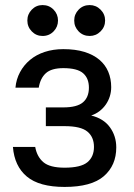

<svg xmlns="http://www.w3.org/2000/svg" viewBox="-20 -731 530 758"><path d="M235 7Q135 7 86 -34Q37 -75 31 -151H119Q126 -112 151.5 -90.5Q177 -69 235 -69Q299 -69 325 -90.5Q351 -112 351 -151Q351 -190 325 -211.5Q299 -233 235 -233H161V-307H230Q284 -307 307.5 -327Q331 -347 331 -385Q331 -422 308 -442Q285 -462 230 -462Q183 -462 161 -442Q139 -422 133 -385H41Q44 -418 59 -446Q74 -474 98.5 -494.5Q123 -515 156.5 -526Q190 -537 230 -537Q278 -537 313.5 -526Q349 -515 372.5 -495Q396 -475 407.5 -447.5Q419 -420 419 -387Q419 -368 413.5 -350.5Q408 -333 397.5 -318Q387 -303 372.5 -292Q358 -281 340 -275Q389 -263 414 -228.5Q439 -194 439 -149Q439 -78 390 -35.5Q341 7 235 7ZM148 -589Q123 -589 105.5 -607Q88 -625 88 -650Q88 -675 105.5 -693Q123 -711 148 -711Q174 -711 191.5 -693Q209 -675 209 -650Q209 -625 191.5 -607Q174 -589 148 -589ZM334 -589Q308 -589 290.5 -607Q273 -625 273 -650Q273 -675 290.5 -693Q308 -711 334 -711Q359 -711 377 -693Q395 -675 395 -650Q395 -625 377 -607Q359 -589 334 -589Z"/></svg>

Font: Golos UI
Style: Regular
Weight: 400
Designer: A.Korolkova, Vitaly Kuzmin
Foundry: ParaType Ltd
Version: Version 2.000